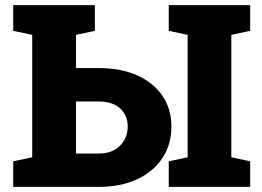

<svg xmlns="http://www.w3.org/2000/svg" viewBox="-20 -731 1024 751"><path d="M31.7 0V-100.1L106 -115.7V-594.7L31.7 -610.4V-710.9H351.1V-610.4L277.3 -594.7V-464.8H366.2Q452.6 -464.8 516.4 -436.3Q580.1 -407.7 615.2 -356.4Q650.4 -305.2 650.4 -235.8Q650.4 -165.5 615 -112.3Q579.6 -59.1 515.6 -29.5Q451.7 0 366.2 0ZM277.3 -130.4H366.2Q418.5 -130.4 449 -160.6Q479.5 -190.9 479.5 -236.8Q479.5 -280.3 449.7 -307.1Q419.9 -334 366.2 -334H277.3ZM640.1 0V-100.1L713.9 -115.7V-594.7L640.1 -610.4V-710.9H958.5V-610.4L884.8 -594.7V-115.7L958.5 -100.1V0Z"/></svg>

Font: Roboto Slab Black
Style: Regular
Weight: 900
Designer: Google
Version: Version 2.000; ttfautohint (v1.8.1.43-b0c9)